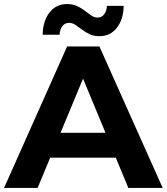

<svg xmlns="http://www.w3.org/2000/svg" viewBox="-29 -930 825 950"><path d="M-9 0 303 -700H463L776 0H606L350 -618H414L157 0ZM147 -150 190 -273H550L594 -150ZM463 -751Q435 -751 414 -761Q393 -771 376 -784Q359 -797 344 -807Q329 -817 313 -817Q292 -817 279.5 -800.5Q267 -784 266 -758H182Q183 -825 215.5 -867.5Q248 -910 303 -910Q331 -910 352.5 -900Q374 -890 390.5 -877Q407 -864 422.5 -853.5Q438 -843 454 -843Q475 -843 487 -860Q499 -877 500 -901H583Q582 -836 550 -793.5Q518 -751 463 -751Z"/></svg>

Font: Montserrat Thin
Style: Bold
Weight: 700
Version: Version 9.000